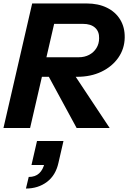

<svg xmlns="http://www.w3.org/2000/svg" viewBox="-33 -740 741 1110"><path d="M-13 0 153 -720H468Q535 -720 585 -695.5Q635 -671 662 -626.5Q689 -582 688 -523Q687 -458 651 -406.5Q615 -355 553.5 -325.5Q492 -296 413 -296H177L203 -409H422Q456 -409 482.5 -423Q509 -437 524.5 -462Q540 -487 540 -519Q541 -558 516.5 -580Q492 -602 447 -602H280L141 0ZM410 0 207 -374H353L601 0ZM117 350 133 283Q171 283 193.5 262Q216 241 225 202L276 214H149L181 75H334L305 201Q289 274 238 312Q187 350 117 350Z"/></svg>

Font: Instrument Sans
Style: Bold Italic
Weight: 700
Italic angle: -13°
Designer: Rodrigo Fuenzalida
Foundry: fragTYPE
Version: Version 1.000;gftools[0.9.28]